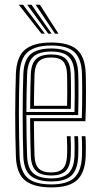

<svg xmlns="http://www.w3.org/2000/svg" viewBox="-20 -788 424 815"><path d="M198.2 7.5Q124 7.5 87.2 -21.5Q50.5 -50.5 47.5 -121.8Q46 -166.2 45.2 -212.4Q44.5 -258.5 44.5 -304.5Q44.5 -350.5 45.4 -394.2Q46.2 -438 47.5 -477Q51 -549 87.4 -578.2Q123.8 -607.5 197.5 -607.5Q272 -607.5 306.2 -577.9Q340.5 -548.2 343.8 -478.5Q344.2 -471 344.5 -448.6Q344.8 -426.2 344.9 -395.6Q345 -365 344.5 -332.8Q344 -300.5 342.5 -273.5H124Q124.2 -247 124.5 -222.8Q124.8 -198.5 125.2 -175Q125.8 -151.5 126.5 -126.8Q128 -89 144.6 -72.5Q161.2 -56 198.2 -56Q229.8 -56 246.1 -71.4Q262.5 -86.8 264.5 -126Q265.5 -143.8 265.2 -167.5Q265 -191.2 263.8 -209.8H279.8Q281 -188.2 281 -164.4Q281 -140.5 280.2 -125.5Q278 -81.5 258.9 -62.4Q239.8 -43.2 198.2 -43.2Q153 -43.2 132.8 -62.8Q112.5 -82.2 110.8 -126.2Q109.8 -153.5 109.1 -181Q108.5 -208.5 108.2 -235.2Q108 -262 107.8 -286.5H327.2Q328.2 -313.5 328.6 -343.5Q329 -373.5 328.9 -401.2Q328.8 -429 328.5 -449.6Q328.2 -470.2 327.8 -477.8Q325 -540.8 294.8 -567.8Q264.5 -594.8 197.5 -594.8Q131.5 -594.8 98.8 -568Q66 -541.2 63.2 -474.8Q61.8 -440.2 61 -397.1Q60.2 -354 60.2 -307Q60.2 -260 61 -213.2Q61.8 -166.5 63.2 -124.8Q65.8 -61.2 96.8 -33.2Q127.8 -5.2 198.2 -5.2Q263.8 -5.2 294.2 -32.5Q324.8 -59.8 327.8 -123.8Q328.2 -134.2 328.4 -149.5Q328.5 -164.8 328.2 -180.9Q328 -197 327 -209.8H342.8Q344.2 -190.5 344.4 -164.8Q344.5 -139 343.8 -123Q340.2 -53.2 306.4 -22.9Q272.5 7.5 198.2 7.5ZM198.2 -17.8Q139.8 -17.8 110.6 -41.5Q81.5 -65.2 79 -124.5Q77.8 -161.2 77 -205.5Q76.2 -249.8 76.2 -296.9Q76.2 -344 76.9 -389.4Q77.5 -434.8 79 -473.8Q81.5 -533.8 110.2 -558Q139 -582.2 197.5 -582.2Q256 -582.2 282.8 -557.9Q309.5 -533.5 312 -477.5Q312.5 -468.2 312.9 -440Q313.2 -411.8 313.1 -374.2Q313 -336.8 311.8 -299.5H92Q92 -255.5 92.8 -209.6Q93.5 -163.8 95 -125.5Q97 -73.5 121.8 -52.1Q146.5 -30.8 198.2 -30.8Q247.2 -30.8 270.4 -52.2Q293.5 -73.8 296.2 -124.8Q297 -140.2 296.9 -165.1Q296.8 -190 295.5 -209.8H311.2Q312.5 -189.5 312.6 -164.9Q312.8 -140.2 312 -124.2Q309.2 -67.2 282.8 -42.5Q256.2 -17.8 198.2 -17.8ZM92 -312.5H296.2Q297.2 -345.8 297.2 -379.5Q297.2 -413.2 297 -439.6Q296.8 -466 296.2 -476.5Q294 -526 271.1 -547.6Q248.2 -569.2 197.5 -569.2Q145 -569.2 121.1 -547.1Q97.2 -525 95 -473Q93.5 -436.5 92.9 -394.4Q92.2 -352.2 92 -312.5ZM108 -325.8Q108 -344.2 108.4 -369.2Q108.8 -394.2 109.2 -421.1Q109.8 -448 110.8 -472.2Q112.5 -517.8 132.9 -537.2Q153.2 -556.8 197.5 -556.8Q240 -556.8 259.2 -538Q278.5 -519.2 280.2 -476Q280.8 -465.5 281.1 -441.4Q281.5 -417.2 281.4 -386.8Q281.2 -356.2 280.5 -325.8ZM124 -338.8H264.8Q265.5 -368.8 265.5 -396.8Q265.5 -424.8 265.2 -445.8Q265 -466.8 264.5 -475Q263 -510.2 248.2 -527.1Q233.5 -544 197.5 -544Q160.2 -544 144.1 -526.8Q128 -509.5 126.5 -471.8Q126 -448.2 125.4 -426.1Q124.8 -404 124.5 -382.5Q124.2 -361 124 -338.8ZM155.8 -645 59.8 -767.8H78L170.5 -645ZM184.8 -645 95.5 -767.8H113.8L199.2 -645ZM213.5 -645 131.2 -767.8H149.5L228.2 -645Z"/></svg>

Font: Big Shoulders Inline Text Thin
Style: Regular
Weight: 400
Version: Version 2.002